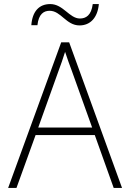

<svg xmlns="http://www.w3.org/2000/svg" viewBox="-20 -924 640 944"><path d="M134 -800H164C170 -856 196 -871 224 -871C280 -871 305 -799 371 -799C424 -799 460 -837 466 -904H436C429 -848 402 -833 373 -833C321 -833 291 -904 227 -904C173 -904 139 -869 134 -800ZM20 0H61L155 -260H446L539 0H580L320 -716H281ZM268 -576C278 -602 290 -637 300 -669C310 -637 324 -601 333 -576L433 -297H168Z"/></svg>

Font: Noto Sans Mono ExtraLight
Style: Regular
Weight: 200
Designer: Monotype Design Team
Foundry: Monotype Imaging Inc.
Version: Version 2.014